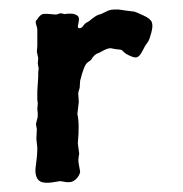

<svg xmlns="http://www.w3.org/2000/svg" viewBox="-20 -383 388 407"><path d="M144 -141.1Q148.9 -122.1 145 -79.1L147.9 -57.1Q145 -43.9 147 -35.2L149.9 -19Q148.9 -11.7 142.6 -4.9Q136.2 2 129.4 2.9Q122.6 3.9 116.2 2.4Q109.9 1 106.9 1L95.2 2.9Q68.4 7.8 60.5 -2.4Q52.7 -12.7 56.2 -33.2Q59.1 -53.7 59.1 -69.8L57.1 -88.9L58.1 -108.9L56.2 -120.1L59.1 -131.8Q60.1 -132.8 60.1 -143.1L59.1 -151.9L60.1 -164.1L59.1 -171.4V-189.9L61 -220.2V-230L62 -237.8L60.1 -248.5L61 -259.8L58.1 -273.4L59.1 -285.2V-320.8Q59.1 -323.2 56.6 -331.1Q54.2 -338.9 58.1 -340.8Q64.9 -352.5 72.3 -353.5Q80.1 -354 88.4 -353Q96.7 -352.1 99.1 -352.1L108.4 -355L118.2 -353Q120.1 -354 124.5 -354H130.9Q137.2 -354 143.1 -350.6Q148.9 -347.2 147 -337.9Q145 -329.1 145 -326.2Q145 -323.2 148.9 -323.2Q152.8 -323.2 156.7 -328.6Q160.6 -334 165 -335.9Q168.9 -337.9 170.4 -339.4Q171.9 -340.8 175.8 -343.8Q179.7 -346.7 182.6 -348.6Q185.5 -350.6 189.9 -352.1Q194.8 -353 195.8 -354L210 -360.8Q215.8 -362.8 222.2 -362.8H231.9L245.1 -360.8Q262.2 -358.9 264.6 -358.4Q267.6 -357.9 283.2 -350.6Q298.8 -343.8 301.8 -335.9Q304.7 -328.1 300.8 -314Q296.9 -299.8 294.9 -296.4Q293 -293 290.5 -290Q288.1 -287.1 282.7 -276.4Q277.3 -265.6 272.5 -262.7Q267.6 -259.3 257.8 -263.7Q247.1 -268.1 242.7 -272.5Q238.3 -276.9 237.3 -277.3Q236.3 -277.8 225.1 -278.8L214.8 -280.8Q208 -280.8 199.2 -275.9Q190.4 -271 189 -270.5Q180.2 -268.6 172.9 -255.9Q171.9 -254.9 165 -250Q158.2 -245.1 149.9 -211.9L148.9 -196.8L146 -187Q146 -185.1 146 -183.1L147 -167Z"/></svg>

Font: AntiqueNobleRegular
Style: Regular
Weight: 400
Version: Version 0.1